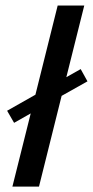

<svg xmlns="http://www.w3.org/2000/svg" viewBox="-20 -687 342 707"><path d="M25.7 0 93.1 -269.4 31.9 -234.7 6.2 -279.2 110.4 -338.2 192.4 -666.7H290.3L224.3 -402.8L277.1 -432.6L302.1 -387.5L206.9 -334L123.6 0Z"/></svg>

Font: Afacad Medium
Style: Italic
Weight: 500
Italic angle: -14°
Designer: Kristian Moeller
Foundry: Dicotype
Version: Version 1.000; ttfautohint (v1.8.4.7-5d5b)